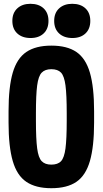

<svg xmlns="http://www.w3.org/2000/svg" viewBox="-20 -980 540 1010"><path d="M250 10Q168 10 118.5 -23.5Q69 -57 47 -133Q25 -209 25 -335V-395Q25 -522 47 -597.5Q69 -673 118.5 -706.5Q168 -740 250 -740Q333 -740 382 -706.5Q431 -673 453 -597.5Q475 -522 475 -395V-335Q475 -209 453 -133Q431 -57 382 -23.5Q333 10 250 10ZM250 -114Q284 -114 301 -132Q318 -150 324.5 -199.5Q331 -249 331 -345V-385Q331 -481 324.5 -530.5Q318 -580 301 -598Q284 -616 250 -616Q217 -616 199.5 -598Q182 -580 175.5 -530.5Q169 -481 169 -385V-345Q169 -249 175.5 -199.5Q182 -150 199.5 -132Q217 -114 250 -114ZM141 -780Q97 -780 71 -804Q45 -828 45 -870Q45 -912 71 -936Q97 -960 140 -960Q184 -960 209.5 -936Q235 -912 235 -870Q235 -828 209.5 -804Q184 -780 141 -780ZM361 -780Q317 -780 291 -804Q265 -828 265 -870Q265 -912 291 -936Q317 -960 360 -960Q404 -960 429.5 -936Q455 -912 455 -870Q455 -828 429.5 -804Q404 -780 361 -780Z"/></svg>

Font: M PLUS Code Latin
Style: Bold
Weight: 700
Designer: Coji Morishita
Foundry: UNDERFOREST DESIGN
Version: Version 1.002; ttfautohint (v1.8.3)